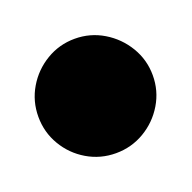

<svg xmlns="http://www.w3.org/2000/svg" viewBox="-87 -1028 276 276"><g transform="rotate(-20 50.5 -890.5)"><path d="M-37.3 -890Q-37.3 -866.3 -25.5 -846.3Q-13.7 -826.3 6.3 -814.5Q26.3 -802.7 50 -802.7Q73.7 -802.7 93.7 -814.5Q113.7 -826.3 125.7 -846.3Q137.7 -866.3 137.7 -890Q137.7 -913.7 125.7 -933.7Q113.7 -953.7 93.7 -965.7Q73.7 -977.7 50 -977.7Q26.3 -977.7 6.3 -965.7Q-13.7 -953.7 -25.5 -933.7Q-37.3 -913.7 -37.3 -890Z"/></g></svg>

Font: Linefont Thin
Style: Regular
Weight: 100
Monospace: yes
Version: Version 3.002;gftools[0.9.33]